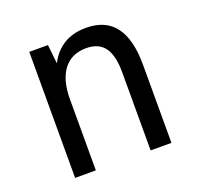

<svg xmlns="http://www.w3.org/2000/svg" viewBox="-103 -672 808 783"><g transform="rotate(-20 301.0 -280.0)"><path d="M95.2 -546.9H176.3L185.1 -464.8Q234.4 -560.1 345.7 -560.1Q513.2 -560.1 513.2 -338.9V0H422.9V-338.9Q422.9 -412.6 397.2 -447.3Q371.6 -481.9 317.9 -481.9Q253.9 -481.9 219.5 -436.8Q185.1 -391.6 185.1 -309.1V0H95.2Z"/></g></svg>

Font: Vazir Code Hack
Style: Code-Hack
Weight: 400
Foundry: DejaVu fonts team - Redesigned by Saber Rastikerdar
Version: Version 1.1.2